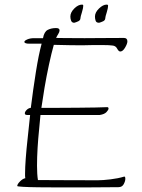

<svg xmlns="http://www.w3.org/2000/svg" viewBox="-20 -814 617 835"><path d="M356 1H227Q186 1 146 0.5Q106 0 80.5 -1.5Q55 -3 55 -5Q55 -13 67 -25Q79 -37 90 -39Q89 -43 89 -48Q89 -53 89 -59Q89 -85 92 -125.5Q95 -166 100.5 -215Q106 -264 111 -314H98Q88 -314 88 -321Q88 -328 96 -336Q104 -344 114 -345Q124 -425 136 -500.5Q148 -576 161 -624H108Q86 -624 86 -632Q86 -637 98.5 -642.5Q111 -648 128 -648H167Q172 -676 187.5 -684Q203 -692 224 -692Q239 -692 239 -682Q239 -675 233.5 -666.5Q228 -658 224 -649Q234 -649 259.5 -648.5Q285 -648 348 -648Q379 -648 421.5 -648.5Q464 -649 519 -649Q534 -649 534 -634Q534 -624 524 -607Q514 -590 503 -590Q496 -590 489.5 -602.5Q483 -615 469 -616Q456 -618 428.5 -618Q401 -618 384 -618Q371 -618 359.5 -617.5Q348 -617 337 -617Q311 -617 284.5 -617.5Q258 -618 214 -619Q204 -584 193 -533Q182 -482 173.5 -431.5Q165 -381 160 -345Q190 -345 232 -345Q274 -345 317.5 -345.5Q361 -346 396 -346.5Q431 -347 446 -348Q452 -348 452 -342Q452 -336 443 -326.5Q434 -317 414 -314H156Q154 -288 150 -250Q146 -212 143.5 -171Q141 -130 141 -93Q141 -75 142 -59Q143 -43 145 -31Q181 -31 243 -30.5Q305 -30 405 -30Q427 -30 460.5 -34Q494 -38 520 -46H521Q525 -46 525 -36Q525 -26 518 -13Q511 0 495 0Q462 0 427 0.5Q392 1 356 1ZM411 -715Q399 -715 396 -723.5Q393 -732 393 -742Q393 -760 410.5 -777Q428 -794 444 -794Q449 -794 450 -791Q450 -778 444 -759.5Q438 -741 438 -736Q438 -726 428.5 -721.5Q419 -717 411 -715ZM303 -715Q293 -715 289.5 -723.5Q286 -732 286 -742Q286 -760 303 -777Q320 -794 337 -794Q341 -794 342 -791Q342 -778 336 -759.5Q330 -741 330 -736Q330 -726 320.5 -721.5Q311 -717 303 -715Z"/></svg>

Font: Bilbo
Style: Regular
Weight: 400
Designer: Robert E. Leuschke
Foundry: Robert E. Leuschke
Version: Version 1.100